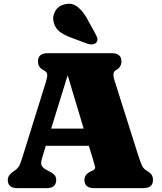

<svg xmlns="http://www.w3.org/2000/svg" viewBox="-20 -976 840 996"><path d="M271.5 -42.5Q271.5 0 221.5 0H70.5Q20.5 0 20.5 -42.5Q20.5 -66 46.5 -84.5L57 -92Q70 -100.5 77.8 -112.8Q85.5 -125 96.5 -161L218 -550.5Q226.5 -578.5 224.8 -591Q223 -603.5 204.5 -613Q177 -626.5 177 -657.5Q177 -700 227.5 -700H559.5Q610 -700 610 -657.5Q610 -627 581.5 -612Q560.5 -601.5 573.5 -560.5L695 -176.5Q707.5 -137 716 -118.2Q724.5 -99.5 740 -91.5Q759.5 -80 766.5 -69.5Q773.5 -59 773.5 -42.5Q773.5 0 723.5 0H468.5Q418 0 418 -42.5Q418 -70 447.5 -85L463.5 -93Q476 -99 473.2 -110.5Q470.5 -122 463 -147L441 -219.5H217.5L205 -178.5Q197 -153.5 194.2 -138.5Q191.5 -123.5 198.5 -113Q205.5 -102.5 227 -91.5L242 -83.5Q255.5 -76.5 263.5 -67.2Q271.5 -58 271.5 -42.5ZM245.5 -309H414L331 -585.5ZM431 -880.5 475.5 -799.5Q482.5 -787.5 485 -776.5Q487.5 -765.5 480 -756Q472.5 -747 459.5 -745.8Q446.5 -744.5 434 -749L348.5 -781Q308 -796 286.5 -814.2Q265 -832.5 258 -863Q251 -891 266.8 -918.5Q282.5 -946 316.5 -954Q354.5 -962.5 381.8 -941Q409 -919.5 431 -880.5Z"/></svg>

Font: Fraunces 9pt S050 Black
Style: Regular
Weight: 900
Version: Version 1.000; ttfautohint (v1.8.3)